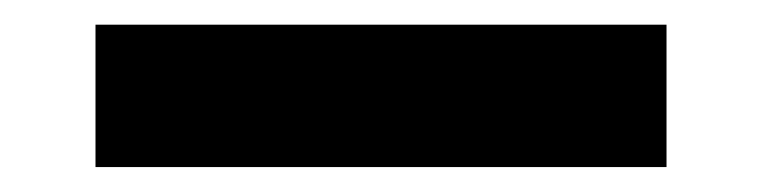

<svg xmlns="http://www.w3.org/2000/svg" viewBox="-20 -427 611 154"><path d="M514.6 -293H56.6V-407.2H514.6Z"/></svg>

Font: Audiowide
Style: Regular
Weight: 400
Version: Version 1.003